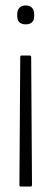

<svg xmlns="http://www.w3.org/2000/svg" viewBox="-20 -509 188 702"><path d="M58 -306H89Q94 -306 94 -300L97 167Q97 173 92 173H55Q51 173 51 167L54 -300Q54 -306 58 -306ZM74 -489Q89 -489 97 -480.5Q105 -472 105 -457V-450Q105 -435 97 -427.5Q89 -420 74 -420Q59 -420 51 -427.5Q43 -435 43 -450V-457Q43 -472 51 -480.5Q59 -489 74 -489Z"/></svg>

Font: Sofia Sans Extra Condensed Light
Style: Regular
Weight: 300
Designer: Botio Nikoltchev, Ani Petrova
Foundry: lettersoup
Version: Version 4.101